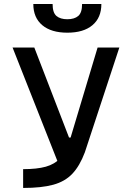

<svg xmlns="http://www.w3.org/2000/svg" viewBox="-20 -928 626 948"><path d="M94.2 0V-92.8Q162.6 -92.8 206.3 -105Q250 -117.2 277.1 -147Q304.2 -176.8 322.8 -229.5L461.9 -693.4H569.3L398.9 -175.8Q373.5 -108.4 337.2 -70.1Q300.8 -31.7 242.9 -15.9Q185.1 0 94.2 0ZM277.3 -97.7 42 -693.4H149.4L320.8 -249H337.4ZM312.5 -766.6Q232.9 -766.6 188.7 -803.7Q144.5 -840.8 144.5 -908.2H239.7Q239.7 -865.2 258.8 -849.1Q277.8 -833 312.5 -833Q347.2 -833 366.2 -849.1Q385.3 -865.2 385.3 -908.2H480.5Q480.5 -840.8 436.5 -803.7Q392.6 -766.6 312.5 -766.6Z"/></svg>

Font: Cascadia Code
Style: Regular
Weight: 400
Designer: Aaron Bell
Foundry: Saja Typeworks
Version: Version 2404.023